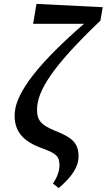

<svg xmlns="http://www.w3.org/2000/svg" viewBox="-20 -761 547 985"><path d="M252 181 281 204C351 144 383 94 383 42C383 -26 352 -55 263 -90C189 -120 170 -145 170 -198C170 -292 244 -416 495 -655L507 -724L167 -741L150 -639H411C136 -400 55 -262 55 -169C55 -89 94 -37 197 0C272 27 285 43 285 88C285 120 271 151 252 181Z"/></svg>

Font: Source Serif Pro Semibold
Style: Italic
Weight: 600
Italic angle: -12°
Designer: Frank Grießhammer
Foundry: Adobe Systems Incorporated
Version: Version 3.001;hotconv 1.0.111;makeotfexe 2.5.65597